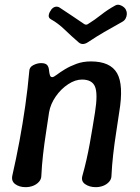

<svg xmlns="http://www.w3.org/2000/svg" viewBox="-20 -764 580 794"><path d="M101 -469Q101 -486 117.5 -494.5Q134 -503 150 -503Q168 -503 175 -495Q182 -487 183 -471Q184 -461 186.5 -453Q189 -445 196 -445Q202 -445 215 -455Q228 -465 248.5 -477.5Q269 -490 296 -500Q323 -510 356 -510Q436 -510 464 -461.5Q492 -413 473 -300Q467 -258 460 -213.5Q453 -169 448 -124.5Q443 -80 441 -38Q441 -23 431 -12Q421 -1 406.5 4.5Q392 10 376 10Q350 10 332 -2.5Q314 -15 321 -38Q330 -70 337.5 -103Q345 -136 351 -169Q357 -202 362.5 -235.5Q368 -269 373 -300Q385 -376 373 -405.5Q361 -435 319 -435Q291 -435 261.5 -415.5Q232 -396 210.5 -365Q189 -334 183 -300Q177 -258 170 -213.5Q163 -169 158 -124.5Q153 -80 151 -38Q151 -23 141 -12Q131 -1 116.5 4.5Q102 10 86 10Q60 10 43 -2.5Q26 -15 31 -38Q47 -108 60.5 -180.5Q74 -253 84.5 -326.5Q95 -400 101 -469ZM501 -722Q505 -715 504.5 -705.5Q504 -696 499.5 -687.5Q495 -679 486 -674Q443 -650 411 -631.5Q379 -613 343 -589Q332 -582 322.5 -582Q313 -582 305 -589Q277 -613 248.5 -640.5Q220 -668 191 -684Q180 -690 181.5 -701Q183 -712 191 -722V-723Q199 -734 209.5 -736Q220 -738 229 -731Q255 -714 279.5 -697.5Q304 -681 329 -664Q333 -662 336 -662Q339 -662 343 -664Q372 -682 398.5 -703Q425 -724 456 -741Q467 -748 481.5 -741Q496 -734 501 -723Z"/></svg>

Font: Winky Sans
Style: Italic
Weight: 400
Italic angle: -8.97852°
Designer: Simon Atzbach
Foundry: typofactur
Version: Version 1.205